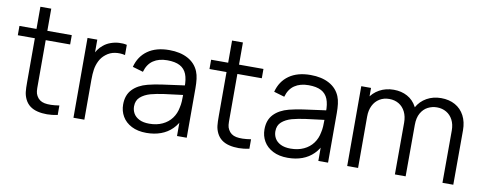

<svg xmlns="http://www.w3.org/2000/svg" viewBox="-61 -977 3222 1279"><g transform="rotate(10 1550.0 -337.5)"><path d="M142.7 -64.3Q130.8 -88.8 127.9 -113.8Q125 -138.8 125.3 -181.5V-195.7V-690H198.7V-198.3V-182.3Q198.2 -149.8 199.9 -132.6Q201.7 -115.3 209.7 -101.3Q226.8 -69.3 264.2 -61.8Q301.5 -54.3 364 -64.3V0Q289 15.5 228.3 0.8Q167.7 -13.8 142.7 -64.3ZM10 -540H364V-477H10Z M470.5 -540H536.5V-410L523.5 -427Q532.5 -450.7 546.9 -471.1Q561.3 -491.5 578.5 -504.7Q598.8 -522.3 626.7 -532.4Q654.5 -542.5 683.2 -544.2Q711.8 -546 736.2 -540V-471Q702.8 -479 668.8 -474Q634.7 -469 606.8 -446.7Q581.2 -426.7 567.3 -398.4Q553.5 -370.2 548.8 -340.2Q544.2 -310.3 544.2 -269.3V0H470.5Z M781 -145Q781 -208.7 817.5 -247Q854 -285.3 918.3 -302Q960.7 -312.7 1009.7 -319.9Q1058.7 -327.2 1143 -338.2Q1168 -341.2 1190.7 -344.3L1164.3 -328.7Q1165.3 -382.8 1151.5 -417.3Q1137.7 -451.8 1105.7 -468.8Q1073.7 -485.7 1020.3 -485.7Q963.5 -485.7 925.7 -460.2Q887.8 -434.7 873 -381.7L801.3 -402.7Q820.3 -475.7 876.7 -515.3Q933 -555 1021.7 -555Q1096.2 -555 1147.8 -527.1Q1199.3 -499.2 1220.7 -447Q1229.8 -425 1233.2 -397.1Q1236.7 -369.2 1236.7 -335.3V0H1171V-135.7L1190 -127.3Q1171.3 -81.3 1139.3 -49.3Q1107.3 -17.3 1063.4 -1.2Q1019.5 15 965.7 15Q906.7 15 864.9 -6.6Q823.2 -28.2 802.1 -64.5Q781 -100.8 781 -145ZM1156.3 -190.7Q1161.2 -210.3 1162.4 -232.8Q1163.7 -255.2 1163.7 -285.5V-294.7L1191.7 -280L1158 -275.7Q1085.3 -267.3 1036 -260.3Q986.7 -253.3 948 -243Q907.2 -231.3 880.9 -208.2Q854.7 -185.2 854.7 -145Q854.7 -119.8 866.9 -97.9Q879.2 -76 906 -62.3Q932.8 -48.7 974 -48.7Q1024.2 -48.7 1062.8 -66.8Q1101.5 -84.8 1125.2 -117Q1149 -149.2 1156.3 -190.7Z M1439.2 -64.3Q1427.3 -88.8 1424.4 -113.8Q1421.5 -138.8 1421.8 -181.5V-195.7V-690H1495.2V-198.3V-182.3Q1494.7 -149.8 1496.4 -132.6Q1498.2 -115.3 1506.2 -101.3Q1523.3 -69.3 1560.7 -61.8Q1598 -54.3 1660.5 -64.3V0Q1585.5 15.5 1524.8 0.8Q1464.2 -13.8 1439.2 -64.3ZM1306.5 -540H1660.5V-477H1306.5Z M1737 -145Q1737 -208.7 1773.5 -247Q1810 -285.3 1874.3 -302Q1916.7 -312.7 1965.7 -319.9Q2014.7 -327.2 2099 -338.2Q2124 -341.2 2146.7 -344.3L2120.3 -328.7Q2121.3 -382.8 2107.5 -417.3Q2093.7 -451.8 2061.7 -468.8Q2029.7 -485.7 1976.3 -485.7Q1919.5 -485.7 1881.7 -460.2Q1843.8 -434.7 1829 -381.7L1757.3 -402.7Q1776.3 -475.7 1832.7 -515.3Q1889 -555 1977.7 -555Q2052.2 -555 2103.8 -527.1Q2155.3 -499.2 2176.7 -447Q2185.8 -425 2189.2 -397.1Q2192.7 -369.2 2192.7 -335.3V0H2127V-135.7L2146 -127.3Q2127.3 -81.3 2095.3 -49.3Q2063.3 -17.3 2019.4 -1.2Q1975.5 15 1921.7 15Q1862.7 15 1820.9 -6.6Q1779.2 -28.2 1758.1 -64.5Q1737 -100.8 1737 -145ZM2112.3 -190.7Q2117.2 -210.3 2118.4 -232.8Q2119.7 -255.2 2119.7 -285.5V-294.7L2147.7 -280L2114 -275.7Q2041.3 -267.3 1992 -260.3Q1942.7 -253.3 1904 -243Q1863.2 -231.3 1836.9 -208.2Q1810.7 -185.2 1810.7 -145Q1810.7 -119.8 1822.9 -97.9Q1835.2 -76 1862 -62.3Q1888.8 -48.7 1930 -48.7Q1980.2 -48.7 2018.8 -66.8Q2057.5 -84.8 2081.2 -117Q2105 -149.2 2112.3 -190.7Z M2844.2 -488.7Q2811.2 -488.7 2782.6 -473.9Q2754 -459.2 2736.1 -427.8Q2718.2 -396.3 2718.2 -348.3L2674.5 -361Q2672.8 -418.2 2696.8 -462.1Q2720.8 -506 2763.9 -530.2Q2807 -554.3 2860.8 -554.3Q2915 -554.3 2955.7 -531.7Q2996.3 -509 3018.4 -466.9Q3040.5 -424.8 3040.5 -368.3L3039.8 0H2966.5L2967.2 -354.3Q2967.2 -395.3 2951.3 -425.7Q2935.5 -456 2907.6 -472.3Q2879.7 -488.7 2844.2 -488.7ZM2322.2 -540H2388.2V-407H2395.8V0H2322.2ZM2521.2 -488.7Q2484.2 -488.7 2455.8 -471.2Q2427.3 -453.8 2411.6 -422.1Q2395.8 -390.3 2395.8 -348.3L2352.2 -372.3Q2352.2 -424 2376.6 -465.5Q2401 -507 2443.9 -530.7Q2486.8 -554.3 2540.2 -554.3Q2592.2 -554.3 2632.5 -532.2Q2672.8 -510.2 2695.5 -467.9Q2718.2 -425.7 2718.2 -366.3L2717.5 0H2644.8L2645.5 -349.7Q2645.5 -392 2630 -423.3Q2614.5 -454.7 2586.4 -471.7Q2558.3 -488.7 2521.2 -488.7Z"/></g></svg>

Font: Tap Sans
Style: Regular
Weight: 400
Designer: Tap Payments
Foundry: Tap Payments
Version: Version 1.001;Glyphs 3.1.2 (3151)